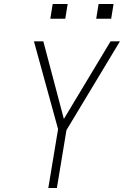

<svg xmlns="http://www.w3.org/2000/svg" viewBox="-20 -942 640 962"><path d="M222 0 271 -295 150 -735H197L300 -346L534 -735H581L313 -290L265 0ZM462 -848 474 -922H549L537 -848ZM232 -848 244 -922H319L307 -848Z"/></svg>

Font: Iosevka SS04 XLt Ex
Style: Italic
Weight: 200
Width: 7
Italic angle: -9°
Monospace: yes
Designer: Belleve Invis
Foundry: Belleve Invis
Version: Version 19.0.0; ttfautohint (v1.8.4)